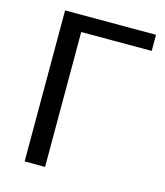

<svg xmlns="http://www.w3.org/2000/svg" viewBox="-108 -798 754 880"><g transform="rotate(15 269.0 -358.0)"><path d="M523 -640H188.5V0H91.5V-716.5H523Z"/></g></svg>

Font: Lato 2
Style: Regular
Weight: 400
Designer: Lukasz Dziedzic with Adam Twardoch and Botio Nikoltchev
Foundry: tyPoland Lukasz Dziedzic
Version: Version 2.015; 2015-08-06; http://www.latofonts.com/